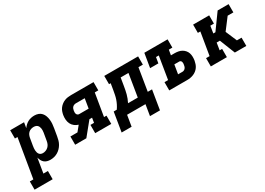

<svg xmlns="http://www.w3.org/2000/svg" viewBox="-46 -1265 3055 2216"><g transform="rotate(-30 1482.0 -156.5)"><path d="M-36 215V105H11L97 -410H63V-520H248L236 -448Q249 -466 266 -482Q283 -498 303 -508.5Q323 -519 345 -523.5Q367 -528 388 -528Q416 -528 441 -519Q466 -510 483 -490.5Q500 -471 508.5 -446.5Q517 -422 520 -395.5Q523 -369 521 -341Q519 -313 514 -286L497 -186Q493 -161 486 -137Q479 -113 466 -90.5Q453 -68 434.5 -49Q416 -30 393.5 -17Q371 -4 346.5 2Q322 8 297 8Q274 8 253 2Q232 -4 216.5 -17.5Q201 -31 191.5 -50Q182 -69 177 -90Q177 -90 177 -90Q177 -90 177 -90L145 105H205V215ZM260 -102Q279 -102 298.5 -109.5Q318 -117 333 -131.5Q348 -146 356 -165Q364 -184 367 -204L384 -304Q386 -317 386.5 -331Q387 -345 385 -357.5Q383 -370 378 -382Q373 -394 363.5 -402.5Q354 -411 341.5 -414.5Q329 -418 316 -418Q298 -418 280.5 -412.5Q263 -407 249 -394.5Q235 -382 227.5 -365Q220 -348 217 -331L200 -231Q198 -217 196.5 -202.5Q195 -188 196 -174.5Q197 -161 200.5 -147.5Q204 -134 212 -123.5Q220 -113 232.5 -107.5Q245 -102 260 -102Z M629 0V-110H723L780 -180Q752 -188 729 -206Q706 -224 693.5 -249.5Q681 -275 678.5 -305.5Q676 -336 681 -366Q685 -388 692.5 -409.5Q700 -431 714 -449.5Q728 -468 747 -482.5Q766 -497 787 -505.5Q808 -514 830 -517Q852 -520 874 -520H1174V-410H1127L1077 -110H1110V0H896V-110H944L954 -173H919L778 0ZM846 -283H972L993 -410H874Q863 -410 851 -405.5Q839 -401 830.5 -392Q822 -383 818 -372Q814 -361 812 -349Q810 -338 810 -327Q810 -316 813.5 -306Q817 -296 826 -289.5Q835 -283 846 -283Z M1164 146 1206 -110H1247Q1264 -134 1277.5 -161Q1291 -188 1300 -214.5Q1309 -241 1314.5 -269Q1320 -297 1325 -325L1339 -410H1317V-520H1768V-410H1709L1660 -110H1717L1675 146H1542L1566 0H1321L1297 146ZM1397 -110H1527L1576 -410H1472L1455 -307Q1451 -282 1446 -256.5Q1441 -231 1434.5 -206.5Q1428 -182 1418.5 -157.5Q1409 -133 1397 -110Z M1883 0V-110H1931L1980 -410H1943L1930 -333H1820L1851 -520H2161V-410H2114L2102 -341H2150Q2175 -341 2199.5 -336.5Q2224 -332 2244.5 -320.5Q2265 -309 2280.5 -291Q2296 -273 2303.5 -250.5Q2311 -228 2311.5 -202.5Q2312 -177 2308 -152Q2304 -131 2297 -110Q2290 -89 2277 -70.5Q2264 -52 2246 -38Q2228 -24 2207 -15.5Q2186 -7 2165 -3.5Q2144 0 2123 0ZM2123 -110Q2133 -110 2143.5 -115Q2154 -120 2161 -128.5Q2168 -137 2172 -147.5Q2176 -158 2177 -169Q2179 -179 2179.5 -189Q2180 -199 2177.5 -208.5Q2175 -218 2167.5 -224.5Q2160 -231 2150 -231H2084L2064 -110Z M2437 0V-110H2484L2534 -410H2501V-520H2715V-410H2667L2652 -315H2680L2828 -520H2974V-410H2898L2784 -260L2848 -110H2910V0H2757L2676 -205H2633L2618 -110H2651V0Z"/></g></svg>

Font: Iosevka Etoile XBdObl
Style: Regular
Weight: 800
Italic angle: -9°
Designer: Belleve Invis
Foundry: Belleve Invis
Version: Version 15.5.2; ttfautohint (v1.8.4)